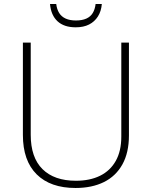

<svg xmlns="http://www.w3.org/2000/svg" viewBox="-20 -926 756 956"><path d="M622 -252Q622 -166 589.5 -107.5Q557 -49 497.5 -19.5Q438 10 356 10Q231 10 162.5 -58Q94 -126 94 -254V-714H133V-255Q133 -142 191.5 -84Q250 -26 358 -26Q428 -26 478.5 -51Q529 -76 556.5 -125Q584 -174 584 -246V-714H622ZM487 -906Q484 -870 467.5 -844Q451 -818 423.5 -804Q396 -790 357 -790Q299 -790 266.5 -820Q234 -850 229 -906H260Q263 -880 274.5 -861.5Q286 -843 307 -833.5Q328 -824 358 -824Q389 -824 410 -833.5Q431 -843 442 -861.5Q453 -880 456 -906Z"/></svg>

Font: Noto Sans Hebrew ExtraLight
Style: Regular
Weight: 250
Designer: Monotype Design Team
Foundry: Monotype Imaging Inc.
Version: Version 2.003